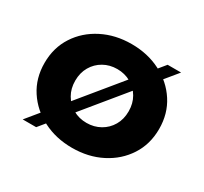

<svg xmlns="http://www.w3.org/2000/svg" viewBox="-117 -692 926 872"><g transform="rotate(30 346.0 -256.0)"><path d="M345.5 16Q261 16 193 -18.8Q125 -53.5 85 -114.8Q45 -176 45 -256Q45 -336 84.8 -397.2Q124.5 -458.5 192.8 -493.2Q261 -528 345.5 -528Q430.5 -528 498.5 -493.2Q566.5 -458.5 606.2 -397.2Q646 -336 646 -256Q646 -176 606.2 -114.8Q566.5 -53.5 498.5 -18.8Q430.5 16 345.5 16ZM346 -115Q385 -115 417 -133Q449 -151 467.5 -182.8Q486 -214.5 486 -256Q486 -297.5 467.5 -329.2Q449 -361 417 -379Q385 -397 346 -397Q306.5 -397 274.8 -379Q243 -361 224.5 -329.2Q206 -297.5 206 -256Q206 -214.5 224.5 -182.8Q243 -151 274.8 -133Q306.5 -115 346 -115ZM87.5 16 533.5 -528H604L158 16Z"/></g></svg>

Font: Spartan Thin
Style: Bold
Weight: 700
Version: Version 1.004